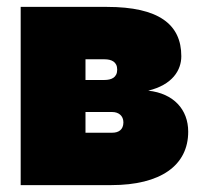

<svg xmlns="http://www.w3.org/2000/svg" viewBox="-20 -537 596 557"><path d="M40 0H303C446 0 526 -57 526 -155C526 -219 484 -266 410 -274C480 -291 506 -333 506 -374C506 -466 441 -517 290 -517H40ZM306 -152H228V-212H306C323 -212 338 -202 338 -182C338 -160 323 -152 306 -152ZM283 -305H228V-365H283C303 -365 320 -358 320 -335C320 -312 303 -305 283 -305Z"/></svg>

Font: Finlandica Black
Style: Regular
Weight: 900
Designer: Niklas Ekholm, Juho Hiilivirta, Jaakko Suomalainen
Foundry: Helsinki Type Studio
Version: Version 2.000;Glyphs 3.2 (3202)